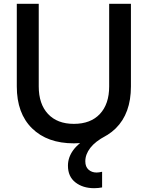

<svg xmlns="http://www.w3.org/2000/svg" viewBox="-20 -735 774 1006"><path d="M666 -715V-282Q666 -141 586.5 -62.5Q507 16 367 16Q228 16 148 -62.5Q68 -141 68 -282V-715H183V-282Q183 -190 231.5 -138Q280 -86 367 -86Q455 -86 503.5 -138Q552 -190 552 -282V-715ZM515 165V247Q505 249 494.5 250Q484 251 473 251Q414 251 375 220.5Q336 190 336 133Q336 90 363.5 52Q391 14 455 -22L534 -23Q479 6 453 40Q427 74 427 110Q427 139 444 154Q461 169 486 169Q491 169 499 168Q507 167 515 165Z"/></svg>

Font: Wix Madefor Display SemiBold
Style: Regular
Weight: 600
Designer: Dalton Maag Ltd
Foundry: Dalton Maag Ltd
Version: Version 3.100